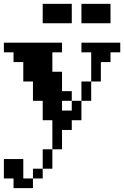

<svg xmlns="http://www.w3.org/2000/svg" viewBox="-20 -720 640 990"><path d="M200.2 200.2H149.9V149.9H200.2V49.8H250V-100.1H200.2V-200.2H149.9V-299.8H100.1V-399.9H49.8V-450.2H0V-500H299.8V-450.2H250V-350.1H299.8V-250H350.1V-200.2H299.8V-149.9H350.1V-200.2H399.9V-299.8H450.2V-450.2H399.9V-500H600.1V-450.2H549.8V-399.9H500V-299.8H450.2V-200.2H399.9V-100.1H350.1V-49.8H299.8V49.8H250V149.9H200.2ZM149.9 200.2V250H49.8V200.2H0V100.1H100.1V200.2ZM200.2 -600.1V-700.2H350.1V-600.1ZM399.9 -600.1V-700.2H549.8V-600.1Z"/></svg>

Font: Redaction 50
Style: Bold
Weight: 700
Designer: Jeremy Mickel / Forest Young
Foundry: MCKL
Version: Version 2.001;hotconv 1.0.113;makeotfexe 2.5.65598 DEVELOPME